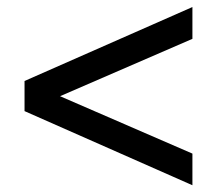

<svg xmlns="http://www.w3.org/2000/svg" viewBox="-20 -637 626 554"><path d="M535.2 -193.8 153.3 -359.4 535.2 -524.9V-616.7L50.8 -403.3V-316.4L535.2 -102.5Z"/></svg>

Font: Winston Medium
Style: Regular
Weight: 500
Designer: Vernon Adams, Kim Jin-seong, David Berlow, Cristiano Sobral
Foundry: The Winston Project Authors
Version: Version 3.004